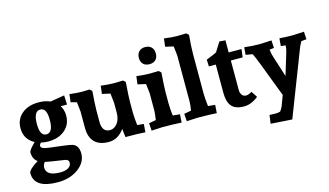

<svg xmlns="http://www.w3.org/2000/svg" viewBox="-107 -1128 2951 1724"><g transform="rotate(-15 1368.0 -265.5)"><path d="M505 -418H446Q472 -379 472 -324Q472 -242 413 -191.5Q354 -141 257 -141Q221 -141 189 -149Q175 -132 175 -122Q175 -106 194 -97.5Q213 -89 258 -84Q433 -65 463 -54Q515 -34 515 39Q515 121 437.5 178Q360 235 247 235Q27 235 27 92Q27 76 52.5 52Q78 28 119 4Q76 -26 76 -88Q76 -108 137 -168Q46 -216 46 -320Q46 -402 105 -452.5Q164 -503 261 -503Q324 -503 370 -482L501 -504ZM178 28Q160 52 160 76Q160 155 291 155Q338 155 365.5 138Q393 121 393 92Q393 63 360 58L230 38Q197 33 178 28ZM261 -437Q198 -437 198 -318Q198 -207 258 -207Q320 -207 320 -326Q320 -437 261 -437Z M832 -429 841 -503Q916 -494 958 -494L1046 -496L1067 -477Q1057 -345 1057 -295V-193Q1057 -171 1059.5 -142Q1062 -113 1064 -95L1066 -77L1126 -71L1120 5Q1071 0 936 0L927 -78Q868 4 782 4Q695 4 650.5 -41.5Q606 -87 606 -174V-325L596 -415L541 -429L550 -503Q620 -494 662 -494L735 -496L756 -477Q746 -345 746 -295V-188Q746 -146 764 -121Q782 -96 819 -96Q859 -96 888 -133Q917 -170 917 -234V-325L907 -412Z M1462 -71 1457 5Q1391 0 1278 0L1178 5L1173 -65L1239 -77Q1248 -143 1248 -163V-325L1238 -412L1163 -429L1172 -503Q1247 -494 1289 -494L1377 -496L1398 -477Q1388 -345 1388 -295V-193Q1388 -171 1390 -142Q1392 -113 1394 -95L1397 -77ZM1394 -655Q1394 -619 1373.5 -597.5Q1353 -576 1315 -576Q1277 -576 1256.5 -597.5Q1236 -619 1236 -655Q1236 -691 1257 -713Q1278 -735 1315 -735Q1352 -735 1373 -713.5Q1394 -692 1394 -655Z M1490 -691 1499 -766Q1574 -756 1616 -756L1704 -758L1725 -739Q1715 -632 1715 -557V-193Q1715 -171 1717.5 -142Q1720 -113 1722 -95L1724 -77L1789 -71L1784 5Q1718 0 1605 0L1505 5L1500 -65L1566 -77Q1575 -126 1575 -163V-587L1565 -674Z M2134 -100 2171 -43Q2104 10 2038 10Q1958 10 1923 -30.5Q1888 -71 1888 -156V-419H1824L1821 -482Q1914 -519 1918 -524L1973 -611L2028 -607V-494H2147L2138 -419H2028V-143Q2028 -117 2042 -98.5Q2056 -80 2080 -80Q2092 -80 2105.5 -85Q2119 -90 2127 -95Z M2466 -158 2527 -358Q2537 -389 2539 -423L2495 -428L2501 -499Q2555 -494 2620 -494L2729 -499L2733 -428L2684 -423Q2662 -385 2642 -328L2424 235L2226 222L2237 143L2292 145Q2317 145 2336 139Q2355 117 2367 83L2398 0L2274 -325Q2245 -399 2232 -423L2169 -434L2175 -503Q2249 -494 2314 -494L2427 -499L2431 -428L2389 -423Q2393 -385 2403 -356Z"/></g></svg>

Font: Andada
Style: Bold
Weight: 700
Designer: Carolina Giovagnoli
Foundry: Carolina Giovagnoli
Version: Version 1.003